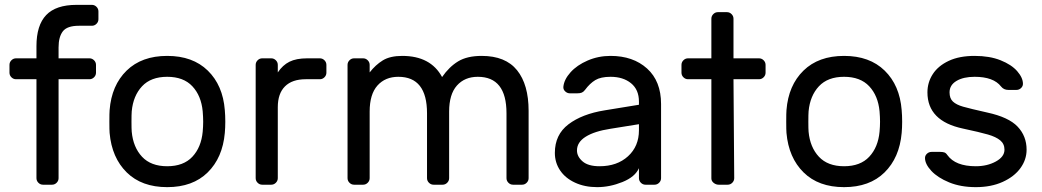

<svg xmlns="http://www.w3.org/2000/svg" viewBox="-20 -760 4288 790"><path d="M348 -520Q359 -520 367 -512Q375 -504 375 -493V-461Q375 -450 367 -442Q359 -434 348 -434H221V-27Q221 -16 213 -8Q205 0 194 0H157Q146 0 138 -8Q130 -16 130 -27V-434H46Q35 -434 27 -442Q19 -450 19 -461V-493Q19 -504 27 -512Q35 -520 46 -520H130V-570Q130 -656 170 -698Q210 -740 295 -740H358Q369 -740 377 -732Q385 -724 385 -713V-681Q385 -670 377 -662Q369 -654 358 -654H305Q256 -654 238.5 -631Q221 -608 221 -565V-520Z M907 -259Q907 -235 905 -213Q896 -111 834.5 -50.5Q773 10 668 10Q563 10 501.5 -50.5Q440 -111 431 -213Q430 -224 430 -259Q430 -296 431 -307Q439 -409 501 -469.5Q563 -530 668 -530Q773 -530 835 -469.5Q897 -409 905 -307Q907 -285 907 -259ZM668 -444Q601 -444 564.5 -405Q528 -366 522 -302Q521 -290 521 -259Q521 -229 522 -218Q528 -154 564.5 -115Q601 -76 668 -76Q735 -76 771.5 -115Q808 -154 814 -218Q816 -240 816 -259Q816 -278 814 -302Q808 -366 771.5 -405Q735 -444 668 -444Z M1323 -493V-461Q1323 -450 1315 -442Q1307 -434 1296 -434H1238Q1182 -434 1152.5 -404.5Q1123 -375 1123 -319V-27Q1123 -16 1115 -8Q1107 0 1096 0H1059Q1048 0 1040 -8Q1032 -16 1032 -27V-493Q1032 -504 1040 -512Q1048 -520 1059 -520H1096Q1107 -520 1115 -512Q1123 -504 1123 -493V-462Q1143 -492 1171 -506Q1199 -520 1244 -520H1296Q1307 -520 1315 -512Q1323 -504 1323 -493Z M1635 -530Q1752 -530 1799 -443Q1828 -485 1865 -507.5Q1902 -530 1962 -530Q2060 -530 2107.5 -471Q2155 -412 2155 -304V-27Q2155 -16 2147 -8Q2139 0 2128 0H2091Q2080 0 2072 -8Q2064 -16 2064 -27V-294Q2064 -444 1946 -444Q1892 -444 1860 -408Q1828 -372 1828 -301V-27Q1828 -16 1820 -8Q1812 0 1801 0H1764Q1753 0 1745 -8Q1737 -16 1737 -27V-294Q1737 -444 1619 -444Q1565 -444 1533 -408Q1501 -372 1501 -301V-27Q1501 -16 1493 -8Q1485 0 1474 0H1437Q1426 0 1418 -8Q1410 -16 1410 -27V-493Q1410 -504 1418 -512Q1426 -520 1437 -520H1474Q1485 -520 1493 -512Q1501 -504 1501 -493V-462Q1525 -493 1555 -511.5Q1585 -530 1635 -530Z M2609 -329V-342Q2609 -391 2576.5 -417.5Q2544 -444 2492 -444Q2452 -444 2429.5 -430.5Q2407 -417 2387 -390Q2381 -382 2374 -379Q2367 -376 2355 -376H2325Q2314 -376 2305.5 -384Q2297 -392 2298 -403Q2301 -433 2327.5 -462.5Q2354 -492 2398 -511Q2442 -530 2492 -530Q2585 -530 2642.5 -478Q2700 -426 2700 -332V-27Q2700 -16 2692 -8Q2684 0 2673 0H2636Q2625 0 2617 -8Q2609 -16 2609 -27V-68Q2593 -32 2541 -11Q2489 10 2437 10Q2386 10 2346 -8.5Q2306 -27 2284.5 -59Q2263 -91 2263 -131Q2263 -206 2319 -248.5Q2375 -291 2468 -306ZM2609 -249 2491 -230Q2426 -220 2390 -197.5Q2354 -175 2354 -141Q2354 -116 2377 -96Q2400 -76 2447 -76Q2519 -76 2564 -117Q2609 -158 2609 -224Z M2907 -26Q2907 -15 2916.5 -7.5Q2926 0 2937 0H2974Q2985 0 2993 -8Q3001 -16 3001 -27L2998 -434H3103Q3114 -434 3122 -442Q3130 -450 3130 -461V-493Q3130 -504 3122 -512Q3114 -520 3103 -520H2998V-683Q2998 -694 2990 -702Q2982 -710 2971 -710H2934Q2923 -710 2915 -702Q2907 -694 2907 -683V-520H2811Q2800 -520 2792 -512Q2784 -504 2784 -493V-461Q2784 -450 2792 -442Q2800 -434 2811 -434H2907Z M3692 -259Q3692 -235 3690 -213Q3681 -111 3619.5 -50.5Q3558 10 3453 10Q3348 10 3286.5 -50.5Q3225 -111 3216 -213Q3215 -224 3215 -259Q3215 -296 3216 -307Q3224 -409 3286 -469.5Q3348 -530 3453 -530Q3558 -530 3620 -469.5Q3682 -409 3690 -307Q3692 -285 3692 -259ZM3453 -444Q3386 -444 3349.5 -405Q3313 -366 3307 -302Q3306 -290 3306 -259Q3306 -229 3307 -218Q3313 -154 3349.5 -115Q3386 -76 3453 -76Q3520 -76 3556.5 -115Q3593 -154 3599 -218Q3601 -240 3601 -259Q3601 -278 3599 -302Q3593 -366 3556.5 -405Q3520 -444 3453 -444Z M3796 -380Q3796 -421 3818 -455Q3840 -489 3883.5 -509.5Q3927 -530 3990 -530Q4052 -530 4097 -512Q4142 -494 4165.5 -467Q4189 -440 4189 -415Q4189 -405 4181 -397.5Q4173 -390 4162 -390H4129Q4110 -390 4099 -404Q4068 -444 3990 -444Q3944 -444 3915.5 -427Q3887 -410 3887 -380Q3887 -355 3901 -342Q3915 -329 3943 -321Q3971 -313 4042 -297Q4130 -278 4167 -239Q4204 -200 4204 -144Q4204 -103 4178.5 -68Q4153 -33 4105.5 -11.5Q4058 10 3995 10Q3933 10 3885.5 -9.5Q3838 -29 3812 -57Q3786 -85 3786 -110Q3786 -120 3794 -127.5Q3802 -135 3813 -135H3849Q3858 -135 3865 -133Q3872 -131 3878 -122Q3911 -76 3995 -76Q4042 -76 4077.5 -95.5Q4113 -115 4113 -144Q4113 -168 4095.5 -182.5Q4078 -197 4045 -206.5Q4012 -216 3942 -231Q3796 -262 3796 -380Z"/></svg>

Font: Contemporary
Style: Regular
Weight: 400
Designer: Victor Tran
Foundry: Victor Tran
Version: Version 1.100